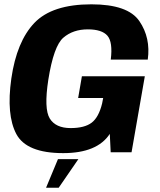

<svg xmlns="http://www.w3.org/2000/svg" viewBox="-20 -701 735 884"><path d="M271 4Q427.5 4 485.5 -84.6L489.6 0H585.7L646.8 -350H357.1L339.8 -249.7H455L450.2 -224.8Q434.7 -161.1 402.1 -136.2Q369.4 -111.3 305.1 -111.3Q236.4 -111.3 209.1 -155.5Q181.8 -199.8 202.4 -333.6Q227 -489.2 271.7 -527.5Q316.3 -565.8 384.2 -565.8Q449.2 -565.8 474.6 -536.6Q499.9 -507.3 490 -426.5H660.3Q674.3 -526.8 621.6 -603.9Q568.8 -681.1 400.6 -681.1Q220.2 -681.1 138.4 -595.6Q56.7 -510.1 32.1 -339.1Q8.5 -171.9 55.2 -83.9Q102 4 271 4ZM192.1 163.3H250.3L340.9 31.6H246.9Z"/></svg>

Font: Anybody Thin
Style: Italic
Weight: 100
Italic angle: -10°
Designer: Tyler Finck
Foundry: Etcetera Type Company
Version: Version 1.114;gftools[0.9.25]